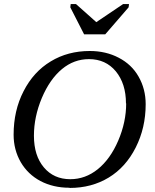

<svg xmlns="http://www.w3.org/2000/svg" viewBox="-20 -915 762 945"><path d="M601 -406H600Q600 -503 550 -564Q500 -624 418 -624Q344 -624 285 -575Q225 -525 186 -433Q147 -340 147 -247Q147 -149 196 -91Q245 -33 326 -33Q400 -33 461 -82Q523 -132 562 -223Q601 -314 601 -406ZM323 10 321 9Q242 9 179 -24Q117 -57 82 -117Q47 -178 47 -252Q47 -371 96 -466Q145 -562 230 -613Q314 -664 422 -664Q501 -664 564 -631Q628 -598 662 -538Q697 -477 697 -402Q697 -286 648 -189Q599 -92 515 -41Q431 10 323 10ZM354 -895 454 -806 586 -895H615L613 -879L498 -746H394L326 -879L328 -895Z"/></svg>

Font: Libra Serif Modern
Style: Italic
Weight: 400
Italic angle: -12°
Designer: Stefan Peev, Context Ltd
Foundry: Stefan Peev, Context Ltd
Version: Version 1.000